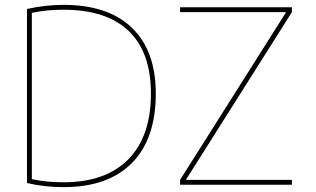

<svg xmlns="http://www.w3.org/2000/svg" viewBox="-20 -760 1302 790"><path d="M1156 -708V-710H721V-730H1181V-710L746 -22V-20H1181V0H721V-20ZM91 -723Q167 -740 241 -740Q425 -740 523 -645.5Q621 -551 621 -375Q621 -189 523 -89.5Q425 10 241 10Q164 10 91 -7ZM601 -375Q601 -545 509.5 -632.5Q418 -720 241 -720Q170 -720 111 -707V-23Q170 -10 241 -10Q415 -10 508 -104.5Q601 -199 601 -375Z"/></svg>

Font: Mplus 1p Thin
Style: Regular
Weight: 250
Version: Version 1.061